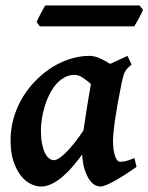

<svg xmlns="http://www.w3.org/2000/svg" viewBox="-20 -661 542 701"><path d="M284.7 -184.6Q287.6 -205.1 291.3 -228.5Q294.9 -252 298.6 -274.7Q302.2 -297.4 305.7 -318.1Q309.1 -338.9 312 -354Q297.9 -367.2 282.2 -377.4Q266.6 -387.7 251.5 -387.7Q231 -387.2 213.9 -377.4Q196.8 -367.7 183.3 -351.6Q169.9 -335.4 159.7 -314.7Q149.4 -293.9 142.8 -271.5Q136.2 -249 132.8 -226.8Q129.4 -204.6 129.4 -185.1Q129.4 -157.7 133.3 -137.2Q137.2 -116.7 143.8 -103.3Q150.4 -89.8 158.9 -83Q167.5 -76.2 176.8 -76.2Q192.4 -76.2 220.7 -104Q249 -131.8 284.7 -184.6ZM478.5 -51.8Q458 -37.1 437.7 -24.2Q417.5 -11.2 399.9 -1.2Q382.3 8.8 368.4 14.4Q354.5 20 345.7 20Q337.4 20 326.9 14.6Q316.4 9.3 306.9 -4.2Q297.4 -17.6 289.8 -40Q282.2 -62.5 279.8 -96.7Q264.2 -75.2 246.3 -54.2Q228.5 -33.2 209.2 -16.6Q189.9 0 169.7 10Q149.4 20 129.9 20Q112.3 20 92.8 10.7Q73.2 1.5 56.9 -18.8Q40.5 -39.1 29.5 -71Q18.6 -103 18.6 -148.9Q18.6 -187.5 28.3 -224.4Q38.1 -261.2 56.6 -294.9Q75.2 -328.6 102.1 -358.2Q128.9 -387.7 163.6 -411.1Q176.8 -419.9 192.9 -428.2Q209 -436.5 227.1 -442.9Q245.1 -449.2 264.9 -453.1Q284.7 -457 305.2 -457Q325.7 -457 345.5 -447.8Q365.2 -438.5 382.3 -427.7Q398.9 -436 415.5 -443.1Q432.1 -450.2 445.3 -457L460.4 -425.3Q452.1 -418.5 446.8 -413.1Q441.4 -407.7 437.3 -400.6Q433.1 -393.6 430.2 -383.3Q427.2 -373 423.8 -356.4Q416.5 -321.3 410.6 -288.3Q404.8 -255.4 400.6 -227.8Q396.5 -200.2 394.5 -179.2Q392.6 -158.2 392.6 -147.5Q392.6 -113.8 399.9 -92Q407.2 -70.3 418.5 -70.3Q428.2 -70.3 439.7 -73Q451.2 -75.7 470.7 -84ZM502 -625.5Q500.5 -620.1 496.1 -611.6Q491.7 -603 486.8 -594Q481.9 -585 477.3 -576.9Q472.7 -568.8 470.2 -564.9H125L113.8 -580.6Q115.7 -585.4 119.6 -593.8Q123.5 -602.1 128.4 -610.8Q133.3 -619.6 137.7 -627.9Q142.1 -636.2 145 -641.1H489.3Z"/></svg>

Font: Gentium Basic
Style: Bold Italic
Weight: 700
Italic angle: -8°
Designer: J. Victor Gaultney and Annie Olsen
Foundry: SIL International
Version: Version 1.102; 2013; Maintenance release